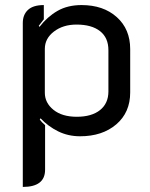

<svg xmlns="http://www.w3.org/2000/svg" viewBox="-20 -529 594 758"><path d="M70 -438Q70 -471 90.5 -490Q111 -509 153 -509V-453L133 -427L136 -423Q167 -463 207 -486Q247 -509 302 -509Q388 -509 441 -461.5Q494 -414 494 -335V-164Q494 -85 439 -38Q384 9 296 9Q249 9 209.5 -10.5Q170 -30 140 -62L137 -57Q144 -47 158 -35V141Q158 209 70 209ZM408 -168V-331Q408 -380 375 -406Q342 -432 282 -432Q229 -432 193 -404.5Q157 -377 157 -336V-163Q157 -123 191 -95.5Q225 -68 283 -68Q342 -68 375 -94.5Q408 -121 408 -168Z"/></svg>

Font: K2D
Style: Regular
Weight: 400
Version: Version 1.000; ttfautohint (v1.6)